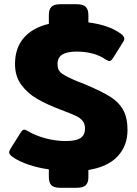

<svg xmlns="http://www.w3.org/2000/svg" viewBox="-20 -795 646 908"><path d="M211 43V6Q161 -1 116 -16Q71 -31 41 -52Q23 -64 23 -75Q23 -80 30 -92L79 -170Q87 -182 95 -182Q100 -182 112 -175Q149 -153 196.5 -140.5Q244 -128 290 -128Q339 -128 360.5 -142Q382 -156 382 -187Q382 -209 371 -223Q360 -237 339 -247Q318 -257 265 -277Q199 -302 154 -328.5Q109 -355 80 -395Q51 -435 51 -492Q51 -569 93.5 -617Q136 -665 211 -682V-724Q211 -750 223 -762.5Q235 -775 264 -775H344Q373 -775 385.5 -762.5Q398 -750 398 -724V-689Q494 -677 551 -636Q568 -623 568 -612Q568 -605 562 -596L513 -518Q504 -506 497 -506Q493 -506 481 -513Q426 -551 342 -551Q297 -551 274.5 -537Q252 -523 252 -491Q252 -462 273 -447Q294 -432 349 -409Q358 -406 365.5 -403Q373 -400 380 -397Q459 -364 500 -338.5Q541 -313 562 -276Q583 -239 583 -180Q583 -106 536.5 -56Q490 -6 398 9V43Q398 69 385.5 81Q373 93 344 93H264Q235 93 223 81Q211 69 211 43Z"/></svg>

Font: Mitr SemiBold
Style: Regular
Weight: 600
Designer: Thanarat Vachiruckul
Foundry: Cadson Demak
Version: Version 1.003